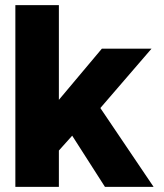

<svg xmlns="http://www.w3.org/2000/svg" viewBox="-20 -730 640 750"><path d="M40 0V-710H210V-340L378 -540H572L372 -308L580 0H390L262 -200L210 -142V0Z"/></svg>

Font: Geist Mono UltraBlack
Style: Regular
Weight: 900
Monospace: yes
Designer: Basement.studio, Andrés Briganti, Mateo Zaragoza
Foundry: Basement.studio, Vercel, Andrés Briganti, Guido Ferreyra, Mateo Zaragoza
Version: Version 1.400; ttfautohint (v1.8.4.7-5d5b)